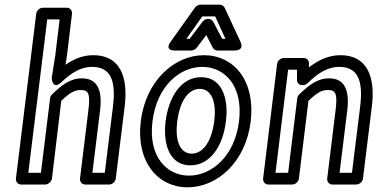

<svg xmlns="http://www.w3.org/2000/svg" viewBox="-20 -764 1620 821"><path d="M101 -25 182 -681H235L216 -524L201 -430C201 -430 204 -377 242 -412C282 -450 323 -478 373 -478C448 -478 478 -428 463 -308L428 -25H375L408 -293C418 -377 398 -429 330 -429C280 -429 244 -400 202 -360C197 -355 195 -349 194 -343L155 -25ZM48 0C47 11 55 25 70 25H173C184 25 200 15 202 0L242 -333C278 -367 298 -379 324 -379C354 -379 368 -371 358 -293L322 0C321 11 329 25 344 25H447C458 25 473 15 475 0L513 -308C529 -436 493 -528 379 -528C333 -528 295 -511 260 -487L266 -524L288 -706C289 -717 281 -731 266 -731H163C152 -731 137 -721 135 -706Z M632 -245C651 -399 751 -478 845 -478C940 -478 1021 -398 1002 -245C983 -93 883 -13 788 -13C694 -13 613 -93 632 -245ZM582 -245C561 -71 656 37 782 37C909 37 1031 -71 1052 -245C1073 -420 979 -528 852 -528C726 -528 603 -419 582 -245ZM688 -245C676 -144 707 -57 794 -57C881 -57 934 -143 946 -245C959 -347 927 -434 840 -434C753 -434 701 -347 688 -245ZM738 -245C750 -341 791 -384 834 -384C877 -384 908 -341 896 -245C884 -151 843 -107 800 -107C757 -107 726 -150 738 -245ZM777 -598 845 -694H900L944 -598H930L892 -671C888 -678 880 -683 872 -683H869C860 -683 851 -678 846 -671L791 -598ZM710 -586C681 -546 727 -548 727 -548H798C806 -548 816 -553 821 -560L862 -614L890 -560C894 -553 901 -548 910 -548H982C1029 -548 1008 -586 1008 -586L940 -732C937 -738 929 -744 920 -744H837C830 -744 820 -740 814 -732Z M1158 -25 1212 -466H1250V-422C1250 -409 1260 -400 1272 -400H1275C1282 -400 1290 -403 1295 -408C1338 -450 1380 -478 1430 -478C1505 -478 1535 -428 1520 -308L1485 -25H1432L1465 -293C1475 -377 1455 -429 1387 -429C1337 -429 1301 -400 1259 -360C1254 -355 1252 -349 1251 -343L1212 -25ZM1105 0C1104 11 1112 25 1127 25H1230C1241 25 1256 15 1258 0L1299 -333C1335 -367 1355 -379 1381 -379C1411 -379 1425 -371 1415 -293L1379 0C1378 11 1386 25 1401 25H1504C1515 25 1530 15 1532 0L1570 -308C1586 -436 1550 -528 1436 -528C1384 -528 1340 -506 1301 -476V-494C1301 -505 1292 -516 1279 -516H1193C1182 -516 1167 -506 1165 -491Z"/></svg>

Font: Falling Sky
Style: CondOuObl
Weight: 400
Designer: Paul D. Hunt
Foundry: Adobe Systems Incorporated
Version: Version 1.02